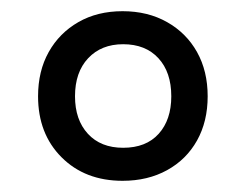

<svg xmlns="http://www.w3.org/2000/svg" viewBox="-20 -746 440 343"><path d="M199 -423Q132 -423 90 -465Q48 -507 48 -574Q48 -619 67 -653Q86 -687 120 -706.5Q154 -726 199 -726Q244 -726 278.5 -706.5Q313 -687 332 -653Q351 -619 351 -574Q351 -529 332 -495Q313 -461 278.5 -442Q244 -423 199 -423ZM200 -482Q241 -482 263.5 -507Q286 -532 286 -574Q286 -617 263 -642Q240 -667 200 -667Q161 -667 137.5 -642Q114 -617 114 -574Q114 -532 137 -507Q160 -482 200 -482Z"/></svg>

Font: Noto Serif Tibetan
Style: Regular
Weight: 400
Designer: Monotype Design Team
Foundry: Monotype Imaging Inc.
Version: Version 2.103